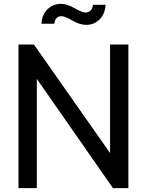

<svg xmlns="http://www.w3.org/2000/svg" viewBox="-20 -976 762 996"><path d="M299 -892Q266 -892 262 -853H195Q198 -902 227.5 -929Q257 -956 297 -956Q328 -956 367 -933.5Q406 -911 424 -911Q438 -911 449 -920.5Q460 -930 462 -951H528Q524 -901 495.5 -874Q467 -847 427 -847Q394 -847 355.5 -869.5Q317 -892 299 -892ZM551 -745H646V0H566L171 -567V0H76V-745H156L551 -182Z"/></svg>

Font: Plus Jakarta Display
Style: Regular
Weight: 400
Designer: Gumpita Rahayu
Foundry: Tokotype Studio
Version: Version 1.000;hotconv 1.0.109;makeotfexe 2.5.65596